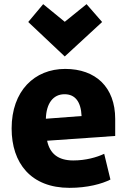

<svg xmlns="http://www.w3.org/2000/svg" viewBox="-20 -884 610 925"><path d="M188 -864 292 -779 397 -864 472 -778 292 -612 116 -778ZM535 -229 207 -206C220 -144 260 -111 333 -111C393 -111 446 -126 482 -143L512 -19C471 2 401 21 315 21C129 21 36 -98 36 -265C36 -446 146 -552 294 -552C441 -552 535 -464 535 -311ZM373 -325C370 -394 342 -430 291 -430C236 -430 203 -386 201 -312Z"/></svg>

Font: Repo ExtraBold
Style: Bold
Weight: 700
Designer: Stefan Peev
Foundry: Context Ltd
Version: Version 1.502